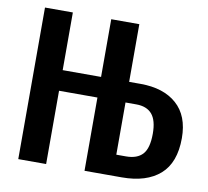

<svg xmlns="http://www.w3.org/2000/svg" viewBox="-77 -777 935 862"><g transform="rotate(10 390.5 -345.5)"><path d="M767 -220Q767 -108 705.5 -54Q644 0 532 0H362V-334H187V0H60V-691H187V-428H362V-691H490V-428H542Q647 -428 707 -375Q767 -322 767 -220ZM635 -217Q635 -278 611 -306Q587 -334 539 -334H490V-96H534Q585 -96 610 -123.5Q635 -151 635 -217Z"/></g></svg>

Font: Fira Sans Compressed Medium
Style: Regular
Weight: 500
Width: 1
Designer: bBox Type GmbH & Carrois Corporate GbR & Edenspiekermann AG
Foundry: bBox Type GmbH & Carrois Corporate GbR & Edenspiekermann AG
Version: Version 4.301